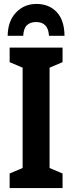

<svg xmlns="http://www.w3.org/2000/svg" viewBox="-20 -956 366 976"><path d="M298 0H29V-74L95 -102V-612L29 -640V-714H298V-640L232 -612V-102L298 -74ZM165 -936Q229 -936 268 -895Q307 -854 308 -774H229Q225 -844 164 -844Q134 -844 117 -828Q100 -812 98 -774H19Q20 -849 61.5 -892.5Q103 -936 165 -936Z"/></svg>

Font: Noto Sans ExtraCondensed
Style: Bold
Weight: 700
Width: 2
Designer: Monotype Design Team
Foundry: Monotype Imaging Inc.
Version: Version 2.013; ttfautohint (v1.8.4.7-5d5b)